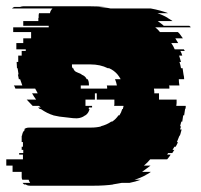

<svg xmlns="http://www.w3.org/2000/svg" viewBox="-22 -591 639 611"><path d="M540 -263Q540 -261 539.5 -258.5Q539 -256 539 -254H569V-249Q568 -247 568 -244H567L564 -224H561L558 -204H555Q554 -200 553 -196.5Q552 -193 551 -189H554L551 -179H556Q555 -175 554 -171.5Q553 -168 552 -164Q550 -160 550 -159H549Q547 -154 545 -149Q543 -144 541 -139H544Q543 -135 541 -131.5Q539 -128 537 -124H533L527 -114H533Q531 -112 529.5 -109Q528 -106 526 -104H513L510 -99H521Q519 -95 516 -91.5Q513 -88 510 -84H456Q452 -79 447 -74Q442 -69 436 -64H457Q450 -59 443.5 -54Q437 -49 430 -44H458Q454 -41 450 -38.5Q446 -36 441 -34H442Q426 -25 406 -19H426Q418 -16 409 -13.5Q400 -11 390 -9H365Q358 -8 351 -6.5Q344 -5 336 -4H340Q325 -2 309 -1Q293 0 276 0H74Q65 0 60 -4H55Q52 -6 50 -9H74Q70 -15 69 -19H49Q48 -21 47.5 -23Q47 -25 47 -27V-44H18V-64H-2V-84H51V-99H39V-104H52V-114H47V-124H51V-139H47V-159H48Q48 -161 48.5 -162Q49 -163 49 -164Q50 -169 52.5 -172.5Q55 -176 58 -179H54Q60 -185 71 -185H268Q286 -185 301 -189H298Q318 -194 332 -204H335Q347 -212 355 -224H358Q364 -233 367 -244H369Q369 -246 369.5 -247Q370 -248 370 -249Q371 -251 371 -254H341Q342 -256 342 -260V-274H286V-294H280V-274H250V-254H271V-249H261Q261 -246 260 -244H263Q260 -231 250 -224H249Q234 -212 210 -215L167 -220Q162 -221 157 -222Q152 -223 147 -224H148Q138 -227 128 -232Q118 -237 108 -244H105L99 -249H108L102 -254H82Q77 -259 72.5 -264Q68 -269 63 -274H93Q89 -279 86 -284Q83 -289 80 -294H98Q96 -298 94 -301.5Q92 -305 90 -309H27Q26 -311 25 -314Q24 -317 22 -319H49Q47 -324 45.5 -329Q44 -334 42 -339H38L35 -354H37L34 -374H32Q32 -379 31.5 -384Q31 -389 31 -394H36V-414H47V-429H60V-434H30V-454H52V-469H77V-489H20V-504H133V-509H52V-524H100V-534H101V-544Q102 -546 102 -549H137Q138 -557 145 -564H16Q20 -568 24 -569H42Q48 -571 52 -571H265Q277 -571 288.5 -570.5Q300 -570 311 -569H293Q302 -568 311.5 -567Q321 -566 330 -564H458Q490 -558 513 -549H479Q497 -543 512 -534H511Q520 -529 527 -524H480Q485 -520 490 -516.5Q495 -513 499 -509H580Q582 -508 583 -507Q584 -506 585 -504H472Q481 -497 487 -489H544Q549 -485 552.5 -479.5Q556 -474 560 -469H536L545 -454H523Q530 -444 534 -434H563L566 -429H552Q554 -425 555.5 -421.5Q557 -418 558 -414H548L554 -394H549Q551 -389 552 -384Q553 -379 554 -374H559L562 -354Q563 -350 563.5 -346.5Q564 -343 564 -339H547Q547 -334 547.5 -329Q548 -324 549 -319H516Q517 -317 517 -314Q517 -311 517 -309H468V-308Q469 -304 469 -300.5Q469 -297 469 -294H484V-274H540ZM319 -309V-311Q319 -316 318 -319H350Q348 -330 344 -339H362Q360 -343 357.5 -346.5Q355 -350 352 -354Q341 -367 325 -374H321Q297 -386 266 -386H207V-380Q207 -378 209 -374H211Q214 -364 223 -361L239 -354H236L241 -352Q250 -348 254 -339H257Q261 -332 261 -322V-319H235V-309Z"/></svg>

Font: Rubik Glitch
Style: Regular
Weight: 400
Designer: Hubert and Fischer, NaN
Foundry: Hubert and Fischer, NaN
Version: Version 2.200